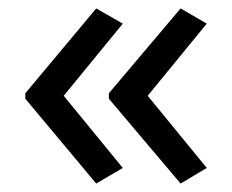

<svg xmlns="http://www.w3.org/2000/svg" viewBox="-20 -491 549 455"><path d="M40 -270V-257L208 -56L271 -93L131 -264L271 -435L208 -471ZM238 -270V-257L408 -56L470 -93L330 -264L470 -435L408 -471Z"/></svg>

Font: Noto Sans Cuneiform
Style: Regular
Weight: 400
Designer: Monotype Design Team
Foundry: Monotype Imaging Inc.
Version: Version 2.001